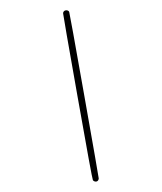

<svg xmlns="http://www.w3.org/2000/svg" viewBox="-244 -835 988 1171"><g transform="rotate(-30 250.0 -250.0)"><path d="M75 250Q68 250 62 244Q56 238 56 231Q56 221 230 -257.5Q404 -736 407 -740Q412 -750 425 -750Q433 -749 439 -743Q445 -737 444 -730Q444 -725 270.5 -247.5Q97 230 92 240Q85 250 75 250Z"/></g></svg>

Font: MathJax_SansSerif
Style: Regular
Weight: 400
Version: Version 1.1